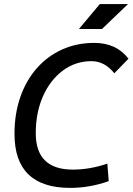

<svg xmlns="http://www.w3.org/2000/svg" viewBox="-20 -914 652 944"><path d="M325.2 9.8Q51.3 9.8 51.3 -255.4Q51.3 -354.5 79.8 -436.5Q108.4 -518.6 160.6 -578.1Q212.9 -637.7 284.9 -670.4Q356.9 -703.1 443.8 -703.1Q551.8 -703.1 611.8 -625.5L542 -553.7Q494.6 -613.3 429.7 -613.3Q351.1 -613.3 289.1 -567.1Q227.1 -521 191.4 -440.9Q155.8 -360.8 155.8 -258.8Q155.8 -80.1 338.4 -80.1Q421.4 -80.1 507.8 -109.4L514.6 -23.4Q420.9 9.8 325.2 9.8ZM368.2 -771.5 470.7 -894H609.4L481.4 -771.5Z"/></svg>

Font: Cascadia Code NF
Style: Italic
Weight: 400
Italic angle: -10°
Monospace: yes
Designer: Aaron Bell
Foundry: Saja Typeworks
Version: Version 2404.023; ttfautohint (v1.8.4)